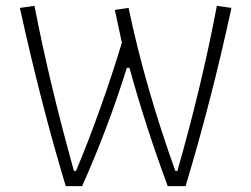

<svg xmlns="http://www.w3.org/2000/svg" viewBox="-20 -637 860 657"><path d="M48 -610 98 -617Q148 -357 233 -52H240Q279 -144 321 -261Q363 -378 397 -491L373 -603L420 -610Q476 -342 580 -52H587Q671 -346 722 -617L772 -610Q704 -295 615 0H554Q477 -208 423 -405H414Q351 -202 261 0H205Q121 -278 48 -610Z"/></svg>

Font: Athiti Light
Style: Regular
Weight: 300
Designer: CadsonDemak Team
Foundry: CadsonDemak
Version: Version 1.033